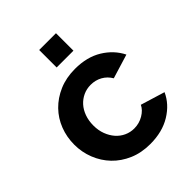

<svg xmlns="http://www.w3.org/2000/svg" viewBox="-207 -849 979 979"><g transform="rotate(-45 282.0 -360.0)"><path d="M28 -262Q28 -317 47 -366Q66 -415 102 -452Q138 -489 189 -511Q240 -533 304 -533Q390 -533 450.5 -496Q511 -459 541 -399L410 -359Q393 -388 365 -403.5Q337 -419 303 -419Q274 -419 249 -407.5Q224 -396 205.5 -375.5Q187 -355 176.5 -326Q166 -297 166 -262Q166 -227 177 -198Q188 -169 206.5 -148Q225 -127 250 -115.5Q275 -104 303 -104Q339 -104 369.5 -122Q400 -140 412 -166L543 -126Q516 -66 454 -28Q392 10 305 10Q241 10 190 -12Q139 -34 103 -71.5Q67 -109 47.5 -158.5Q28 -208 28 -262ZM243 -604V-730H364V-604Z"/></g></svg>

Font: IngvarSans
Style: Bold
Weight: 700
Version: Version 3.000